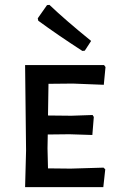

<svg xmlns="http://www.w3.org/2000/svg" viewBox="-20 -768 484 788"><path d="M318 -559Q216 -625 137 -683L135 -693L173 -747L183 -748Q249 -685 354 -600L328 -560ZM270 -76 405 -80 412 -73 404 0H83L87 -150L83 -501H407L413 -493L406 -420L279 -425L179 -424L177 -294L273 -293L360 -296L365 -288L359 -214L265 -217L176 -216L175 -159L177 -77Z"/></svg>

Font: Alegreya Sans SC Medium
Style: Regular
Weight: 500
Designer: Juan Pablo del Peral
Foundry: Huerta Tipografica
Version: Version 2.001;PS 002.001;hotconv 1.0.88;makeotf.lib2.5.64775